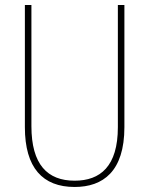

<svg xmlns="http://www.w3.org/2000/svg" viewBox="-20 -734 594 764"><path d="M475 -228V-714H449V-228C449 -72 379 -15 277 -15C169 -15 105 -79 105 -232V-714H79V-228C79 -66 150 10 277 10C390 10 475 -52 475 -228Z"/></svg>

Font: Noto Sans Lao Condensed Thin
Style: Regular
Weight: 100
Width: 3
Designer: Monotype Design Team
Foundry: Monotype Imaging Inc.
Version: Version 2.003